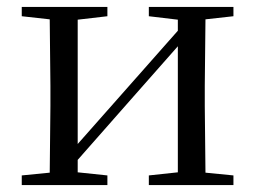

<svg xmlns="http://www.w3.org/2000/svg" viewBox="-20 -536 741 556"><path d="M411 -489 495 -479V-447L335 -266L205 -119V-479L291 -489V-516H43V-489L124 -480L126 -288V-229L124 -36L43 -28V0H291V-28L205 -37V-73L360 -249L495 -402V-37L411 -28V0H656V-28L575 -36L573 -229V-288L575 -480L656 -489V-516H411Z"/></svg>

Font: Noto Serif CJK TC
Style: Regular
Weight: 400
Designer: Ryoko NISHIZUKA 西塚涼子 (kana & ideographs); Frank Grießhammer (Latin, Greek & Cyrillic); Wenlong ZHANG 张文龙 (bopomofo); San
Foundry: Adobe
Version: Version 2.001;hotconv 1.1.0;makeotfexe 2.6.0